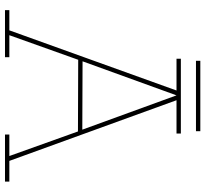

<svg xmlns="http://www.w3.org/2000/svg" viewBox="-46 -756 803 750"><g transform="rotate(90 355.0 -381.5)"><path d="M20 0V-17H99L334 -670H210V-687H502V-670H372L609 -17H690V0H506V-17H590L494 -285L214 -286L118 -17H204V0ZM487 -302 353 -670 220 -303ZM218 -746V-763H493V-746Z"/></g></svg>

Font: Grandiflora One
Style: Regular
Weight: 400
Designer: Haesung Cho
Foundry: JAMO
Version: Version 1.000; ttfautohint (v1.8.4.7-5d5b);gftools[0.9.28]